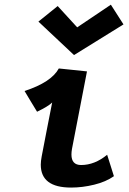

<svg xmlns="http://www.w3.org/2000/svg" viewBox="-20 -804 558 832"><path d="M300.8 -565.4 146.5 -710.4 230 -777.8 314.5 -685.5 460.4 -783.7 515.1 -698.2ZM234.9 -507.3Q255.4 -504.9 296.1 -501Q336.9 -497.1 356.9 -494.6L292 -159.2Q289.6 -145.5 289.6 -134.3Q289.6 -88.9 331.5 -88.9Q390.1 -88.9 444.3 -133.3Q449.2 -117.7 459 -86.9Q468.8 -56.2 473.6 -40.5Q439 -16.1 388.2 -3.7Q337.4 8.8 288.1 8.8Q156.7 8.8 156.7 -90.3Q156.7 -105.5 160.6 -126Q168 -165 183.1 -242.9Q198.2 -320.8 206.1 -359.9Q189.5 -343.3 140.6 -319.8Q131.3 -334.5 113.3 -364.7Q95.2 -395 86.4 -409.7Q202.1 -447.3 234.9 -507.3Z"/></svg>

Font: Fantasque Sans Mono
Style: Bold Italic
Weight: 700
Italic angle: -11°
Monospace: yes
Designer: Jany Belluz
Version: Version 1.7.1